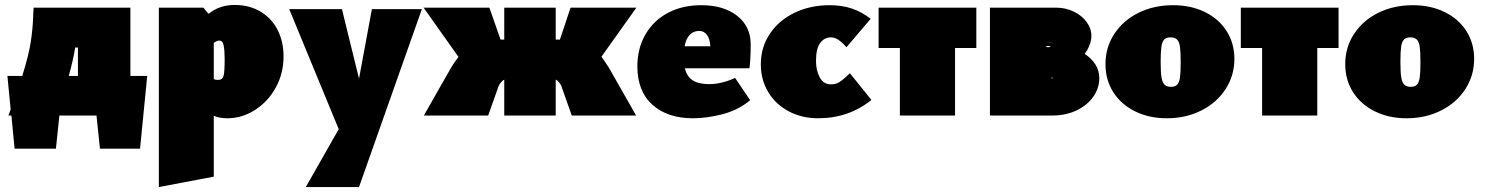

<svg xmlns="http://www.w3.org/2000/svg" viewBox="-20 -467 6000 776"><path d="M575 -160 546 134H384L370 0H220L206 134H39L26 0H14L23 -25L10 -160H70Q96 -244 104 -295.5Q112 -347 114 -397Q114 -410 116 -436H507V-160ZM295 -160V-275H284Q275 -221 258 -160Z M1126 -239Q1126 -170 1094.5 -113Q1063 -56 1010.5 -22.5Q958 11 899 11Q867 11 844 1V247L622 289V-436H802L823 -411Q867 -447 928 -447Q988 -447 1033 -420Q1078 -393 1102 -346Q1126 -299 1126 -239ZM866 -303Q858 -303 844 -294V-147Q853 -144 861 -144Q879 -144 883.5 -160Q888 -176 888 -227Q888 -263 884 -283Q880 -303 866 -303Z M1685 -430 1431 289H1216L1349 55L1149 -430H1362L1431 -149L1483 -430Z M2440 -195 2551 0H2291L2253 -107Q2249 -123 2240.5 -133Q2232 -143 2226 -145V0H2018V-145Q2011 -142 2003 -132Q1995 -122 1991 -107L1953 0H1693L1804 -195Q1816 -215 1833 -237L1692 -436H1958L2003 -307H2018V-436H2226V-307H2243L2286 -436H2552L2411 -238Q2433 -206 2440 -195Z M2951 -152 3012 -62Q2964 -22 2900.5 -5.5Q2837 11 2781 11Q2678 11 2617 -43.5Q2556 -98 2556 -199Q2556 -271 2588.5 -327.5Q2621 -384 2679.5 -415Q2738 -446 2814 -446Q2905 -446 2959.5 -403Q3014 -360 3014 -288Q3014 -225 3009 -191H2748Q2756 -158 2779.5 -142.5Q2803 -127 2846 -127Q2896 -127 2951 -152ZM2747 -280H2851Q2849 -311 2837 -326.5Q2825 -342 2806 -342Q2782 -342 2767 -325.5Q2752 -309 2747 -280Z M3055 -207Q3055 -276 3091.5 -330.5Q3128 -385 3191.5 -415.5Q3255 -446 3333 -446Q3383 -446 3423 -432.5Q3463 -419 3499 -391L3401 -276Q3388 -292 3371.5 -304Q3355 -316 3339 -316Q3312 -316 3295 -293.5Q3278 -271 3278 -220Q3278 -183 3293 -154.5Q3308 -126 3339 -126Q3358 -126 3372 -135Q3386 -144 3398.5 -155.5Q3411 -167 3415 -171L3502 -63Q3410 11 3287 11Q3220 11 3167 -17.5Q3114 -46 3084.5 -95.5Q3055 -145 3055 -207Z M3926 -273H3840V0H3617V-273H3531V-436H3926Z M4423 -152Q4423 -111 4399 -76.5Q4375 -42 4331.5 -21Q4288 0 4231 0H3981V-436H4250Q4286 -436 4319 -420.5Q4352 -405 4371.5 -378.5Q4391 -352 4391 -322Q4391 -287 4364 -249Q4392 -231 4407.5 -206Q4423 -181 4423 -152ZM4212 -294H4240Q4233 -294 4225.5 -294.5Q4218 -295 4212 -294ZM4216 -276Q4220 -276 4224 -278.5Q4228 -281 4225 -281H4208Q4209 -276 4216 -276ZM4239 -151Q4238 -151 4233.5 -153Q4229 -155 4229 -152V-151Z M4448 -208Q4448 -276 4484 -330.5Q4520 -385 4582 -415.5Q4644 -446 4721 -446Q4793 -446 4849.5 -418.5Q4906 -391 4937.5 -341.5Q4969 -292 4969 -229Q4969 -162 4933.5 -107Q4898 -52 4835.5 -20.5Q4773 11 4696 11Q4624 11 4567.5 -17Q4511 -45 4479.5 -94.5Q4448 -144 4448 -208ZM4752 -215Q4752 -257 4749 -278Q4746 -299 4737 -307.5Q4728 -316 4711 -316Q4694 -316 4685.5 -307.5Q4677 -299 4674 -278.5Q4671 -258 4671 -217Q4671 -175 4674.5 -154Q4678 -133 4687 -124.5Q4696 -116 4713 -116Q4729 -116 4737.5 -124.5Q4746 -133 4749 -153.5Q4752 -174 4752 -215Z M5390 -273H5304V0H5081V-273H4995V-436H5390Z M5417 -208Q5417 -276 5453 -330.5Q5489 -385 5551 -415.5Q5613 -446 5690 -446Q5762 -446 5818.5 -418.5Q5875 -391 5906.5 -341.5Q5938 -292 5938 -229Q5938 -162 5902.5 -107Q5867 -52 5804.5 -20.5Q5742 11 5665 11Q5593 11 5536.5 -17Q5480 -45 5448.5 -94.5Q5417 -144 5417 -208ZM5721 -215Q5721 -257 5718 -278Q5715 -299 5706 -307.5Q5697 -316 5680 -316Q5663 -316 5654.5 -307.5Q5646 -299 5643 -278.5Q5640 -258 5640 -217Q5640 -175 5643.5 -154Q5647 -133 5656 -124.5Q5665 -116 5682 -116Q5698 -116 5706.5 -124.5Q5715 -133 5718 -153.5Q5721 -174 5721 -215Z"/></svg>

Font: Ysabeau Black
Style: Regular
Weight: 900
Designer: Christian Thalmann (Catharsis Fonts)
Version: Version 0.003